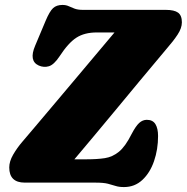

<svg xmlns="http://www.w3.org/2000/svg" viewBox="-20 -740 757 778"><path d="M366.5 0H80.5Q17.5 0 17.5 -61.5Q17.5 -86 33.2 -113.2Q49 -140.5 70 -165Q90 -188.5 124.8 -229.5Q159.5 -270.5 202.2 -321.2Q245 -372 289.5 -424.8Q334 -477.5 374.2 -525.5Q414.5 -573.5 444 -608.5H372Q322.5 -608.5 289.8 -587.5Q257 -566.5 221.5 -512Q198.5 -477.5 178 -471.5Q157.5 -465.5 137 -474.5Q96 -493 122.5 -555L165 -656Q181 -694 195 -707Q209 -720 233 -720Q247.5 -720 258.2 -715Q269 -710 282.2 -705Q295.5 -700 316 -700H652Q686 -700 701.5 -688.8Q717 -677.5 717 -649.5Q717 -626 699.5 -599.5Q682 -573 656.5 -544Q644 -529 614 -493.2Q584 -457.5 543.2 -408.5Q502.5 -359.5 456.8 -304.2Q411 -249 365.5 -194.5Q320 -140 281.5 -94.5H332.5Q374 -94.5 405 -99.2Q436 -104 462 -125.2Q488 -146.5 513 -196.5Q530 -229 544 -241.8Q558 -254.5 575 -254.5Q599 -254.5 609.8 -237Q620.5 -219.5 620.5 -189Q620.5 -134.5 604.2 -87.2Q588 -40 557 -11Q526 18 482.5 18Q462 18 448.5 13.5Q435 9 417.2 4.5Q399.5 0 366.5 0Z"/></svg>

Font: Fraunces 72pt S100 Black
Style: Italic
Weight: 900
Italic angle: -16°
Version: Version 1.000; ttfautohint (v1.8.3)